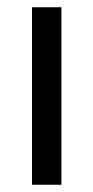

<svg xmlns="http://www.w3.org/2000/svg" viewBox="-20 -508 256 528"><path d="M68 0V-488H149V0Z"/></svg>

Font: Anek Gurmukhi
Style: Regular
Weight: 400
Designer: Sarang Kulkarni (Gurmukhi), Yesha Goshar (Latin)
Foundry: Ek Type
Version: Version 1.003